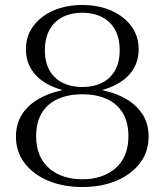

<svg xmlns="http://www.w3.org/2000/svg" viewBox="-20 -740 660 770"><path d="M310 -21Q352 -21 385.5 -32.5Q419 -44 444 -66Q469 -88 482 -120Q495 -152 495 -194Q495 -250 472 -287.5Q449 -325 407 -343.5Q365 -362 310 -362Q255 -362 213 -343.5Q171 -325 148 -287.5Q125 -250 125 -194Q125 -152 138 -120Q151 -88 176 -66Q201 -44 235 -32.5Q269 -21 310 -21ZM310 -391Q355 -391 388.5 -407.5Q422 -424 441 -457Q460 -490 460 -538Q460 -587 441.5 -620.5Q423 -654 389 -671.5Q355 -689 310 -689Q265 -689 231 -671.5Q197 -654 178.5 -620.5Q160 -587 160 -538Q160 -490 179 -457Q198 -424 232 -407.5Q266 -391 310 -391ZM310 -720Q374 -720 425 -698Q476 -676 506 -636Q536 -596 536 -543Q536 -498 515.5 -464Q495 -430 457 -407Q419 -384 365 -373L379 -386V-370L365 -383Q430 -373 477 -348Q524 -323 550 -284Q576 -245 576 -192Q576 -131 541 -85.5Q506 -40 446.5 -15Q387 10 310 10Q234 10 174 -15Q114 -40 79 -85.5Q44 -131 44 -192Q44 -245 70 -284Q96 -323 143.5 -348Q191 -373 255 -383L242 -369L241 -386L255 -373Q201 -384 163 -407Q125 -430 104.5 -464Q84 -498 84 -543Q84 -596 114 -636Q144 -676 195 -698Q246 -720 310 -720Z"/></svg>

Font: Roboto Serif 120pt Expanded Light
Style: Regular
Weight: 300
Width: 7
Designer: Greg Gazdowicz
Foundry: Commercial Type
Version: Version 1.008